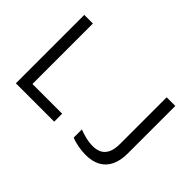

<svg xmlns="http://www.w3.org/2000/svg" viewBox="-109 -1061 1417 1417"><g transform="rotate(45 600.0 -352.0)"><path d="M115 0V-714H205V-83H515V0ZM852 10Q814 10 771 2Q728 -6 700 -19V-104Q723 -94 764 -83.5Q805 -73 845 -73Q885 -73 914 -88.5Q943 -104 959 -138Q975 -172 975 -229V-714H1065V-217Q1065 -145 1041 -94Q1017 -43 969.5 -16.5Q922 10 852 10Z"/></g></svg>

Font: Noto Sans Mono
Style: Regular
Weight: 400
Designer: Monotype Design Team
Foundry: Monotype Imaging Inc.
Version: Version 2.014